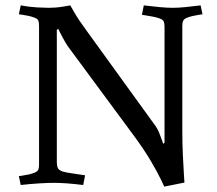

<svg xmlns="http://www.w3.org/2000/svg" viewBox="-20 -679 804 713"><path d="M191 -568V-77Q191 -64 194.5 -55.5Q198 -47 213 -42Q223 -39 242.5 -36Q262 -33 279 -30.5Q296 -28 296 -28L289 8Q256 4 229.5 2Q203 0 180 0Q159 0 125.5 2Q92 4 57 8L50 -25Q50 -25 61 -26.5Q72 -28 86 -31Q100 -34 109 -38Q120 -43 122.5 -49.5Q125 -56 125 -69V-583Q125 -595 122.5 -602Q120 -609 109 -613Q100 -617 86 -620Q72 -623 61 -624.5Q50 -626 50 -626L57 -659Q89 -653 118 -651.5Q147 -650 161 -650Q172 -650 186 -651Q200 -652 215 -654.5Q230 -657 241 -659Q241 -659 256.5 -632Q272 -605 303 -563L554 -216Q564 -203 571 -186Q578 -169 582 -157Q586 -145 586 -145L591 -149V-580Q591 -592 588 -599Q585 -606 574 -610Q565 -614 549 -617Q533 -620 520 -622Q507 -624 507 -624L514 -659Q546 -655 574 -652.5Q602 -650 621 -650Q641 -650 667.5 -652.5Q694 -655 725 -659L732 -626Q732 -626 721.5 -624.5Q711 -623 697.5 -620Q684 -617 674 -613Q664 -609 660.5 -602Q657 -595 657 -583V-193Q657 -149 659 -104.5Q661 -60 663 -30.5Q665 -1 665 -1L590 14Q590 14 578 -11.5Q566 -37 540.5 -80.5Q515 -124 475 -178L232 -507Q224 -519 215.5 -534.5Q207 -550 201.5 -561Q196 -572 196 -572Z"/></svg>

Font: Buenard
Style: Regular
Weight: 400
Version: Version 2.000